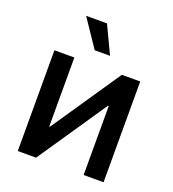

<svg xmlns="http://www.w3.org/2000/svg" viewBox="-136 -855 863 959"><g transform="rotate(20 295.5 -375.5)"><path d="M523.4 0H417.5V-366.2H413.1L164.6 0H67.4V-535.6H173.3V-169.4H177.2L425.8 -535.6H523.4ZM256.3 -604.5 157.2 -751.5H268.1L337.9 -604.5Z"/></g></svg>

Font: Inter 20pt Medium
Style: Regular
Weight: 500
Version: Version 4.001;git-66647c0bb